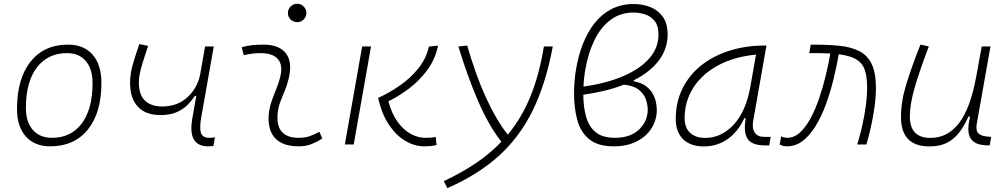

<svg xmlns="http://www.w3.org/2000/svg" viewBox="-20 -763 5313 1014"><path d="M245.1 9.8Q162.6 9.8 116.2 -42.5Q69.8 -94.7 69.8 -187.5Q69.8 -347.7 141.4 -437.5Q212.9 -527.3 339.8 -527.3Q422.9 -527.3 469.2 -474.1Q515.6 -420.9 515.6 -325.2Q515.6 -167.5 444.1 -78.9Q372.6 9.8 245.1 9.8ZM254.9 -35.2Q355.5 -35.2 412.1 -111.3Q468.8 -187.5 468.8 -323.7Q468.8 -398.4 433.3 -440.4Q397.9 -482.4 334 -482.4Q231.9 -482.4 174.3 -406Q116.7 -329.6 116.7 -193.8Q116.7 -119.1 153.3 -77.1Q189.9 -35.2 254.9 -35.2Z M828.1 -155.3Q749 -155.3 708 -199.5Q667 -243.7 667 -324.7Q667 -372.1 680.2 -418.7Q693.4 -465.3 715.8 -530.3L762.2 -520.5Q744.6 -468.8 733.9 -433.8Q723.1 -398.9 718.3 -374Q713.4 -349.1 713.4 -326.2Q713.4 -263.2 745.4 -231.9Q777.3 -200.7 837.4 -200.7Q915 -200.7 967.5 -247.3Q1020 -293.9 1036.1 -364.7L1063 -517.6H1108.9L1042.5 -141.6Q1032.7 -85.4 1041.5 -60.3Q1050.3 -35.2 1085.9 -35.2Q1098.1 -35.2 1115.2 -37.6L1106.9 8.3Q1093.3 9.8 1079.6 9.8Q969.7 9.8 995.6 -136.7L1016.6 -256.3H1008.8Q997.6 -238.3 975.8 -214.4Q954.1 -190.4 918.2 -172.9Q882.3 -155.3 828.1 -155.3Z M1667 -66.9 1682.1 -31.2Q1655.3 -14.2 1625.7 -2.2Q1596.2 9.8 1557.6 9.8Q1475.1 9.8 1434.6 -31.7Q1394 -73.2 1398.9 -153.3Q1401.4 -189.9 1413.1 -224.4Q1424.8 -258.8 1438.5 -291.5Q1452.1 -324.2 1459.5 -355Q1475.6 -417.5 1448.5 -450Q1421.4 -482.4 1356.4 -482.4Q1310.1 -482.4 1267.1 -471.2L1256.8 -513.7Q1285.6 -522 1314.5 -524.7Q1343.3 -527.3 1372.1 -527.3Q1455.1 -527.3 1490.5 -480.7Q1525.9 -434.1 1503.9 -345.2Q1495.6 -310.5 1482.7 -280.5Q1469.7 -250.5 1459 -221.2Q1448.2 -191.9 1445.8 -157.7Q1437.5 -35.2 1557.1 -35.2Q1587.9 -35.2 1611.3 -42.5Q1634.8 -49.8 1667 -66.9ZM1549.3 -646Q1529.3 -646 1514.9 -660.2Q1500.5 -674.3 1500.5 -694.3Q1500.5 -714.4 1514.9 -728.8Q1529.3 -743.2 1549.3 -743.2Q1569.3 -743.2 1583.7 -728.8Q1598.1 -714.4 1598.1 -694.3Q1598.1 -674.3 1583.7 -660.2Q1569.3 -646 1549.3 -646Z M2220.7 9.8Q2168.9 9.8 2120.1 -19.3Q2071.3 -48.3 2033.4 -105.2Q1995.6 -162.1 1977.1 -246.1Q2037.6 -273.4 2093.5 -312.5Q2149.4 -351.6 2190.2 -402.8Q2231 -454.1 2245.1 -517.1L2293.5 -522Q2278.3 -449.2 2236.1 -392.3Q2193.8 -335.4 2138.9 -294.4Q2084 -253.4 2031.2 -228Q2049.3 -160.6 2080.8 -118.2Q2112.3 -75.7 2150.1 -55.4Q2188 -35.2 2224.6 -35.2Q2242.2 -35.2 2256.1 -36.1Q2270 -37.1 2280.8 -40.5L2285.6 2.4Q2272.5 6.8 2255.9 8.3Q2239.3 9.8 2220.7 9.8ZM1801.3 0 1892.6 -517.6H1939.5L1848.1 0Z M2342.8 230.5 2323.7 193.8Q2418 149.4 2493.7 98.4Q2569.3 47.4 2627.9 -14.6Q2561 -99.6 2504.6 -230.2Q2448.2 -360.8 2400.9 -517.6L2447.3 -522.5Q2537.1 -211.4 2661.6 -51.8Q2735.4 -140.6 2781.7 -254.6Q2828.1 -368.7 2852.5 -517.6H2899.4Q2863.3 -323.7 2794.7 -182.4Q2726.1 -41 2615.5 59.3Q2504.9 159.7 2342.8 230.5Z M3327.1 -338.9V-333.5Q3366.7 -326.7 3390.6 -308.8Q3414.6 -291 3427.2 -268.3Q3439.9 -245.6 3444.3 -222.9Q3448.7 -200.2 3448.7 -182.6Q3448.7 -130.4 3421.4 -86.4Q3394 -42.5 3343 -16.4Q3292 9.8 3221.2 9.8Q3138.2 9.8 3092.5 -27.1Q3046.9 -64 3029.3 -127.2Q3011.7 -190.4 3011.7 -269Q3011.7 -299.8 3014.2 -332Q3016.6 -364.3 3022.5 -398.9Q3034.2 -468.8 3058.3 -530.5Q3082.5 -592.3 3119.6 -639.9Q3156.7 -687.5 3208.5 -714.6Q3260.3 -741.7 3326.7 -741.7Q3374 -741.7 3414.8 -725.6Q3455.6 -709.5 3480.7 -674.1Q3505.9 -638.7 3505.9 -580.6Q3505.9 -505.4 3459.7 -443.8Q3413.6 -382.3 3327.1 -338.9ZM3061.5 -305.7Q3183.1 -322.8 3272 -361.1Q3360.8 -399.4 3409.2 -454.8Q3457.5 -510.3 3457.5 -579.6Q3457.5 -627.9 3436.5 -653.1Q3415.5 -678.2 3385.3 -687.5Q3355 -696.8 3326.2 -696.8Q3256.8 -696.8 3205.3 -658.7Q3153.8 -620.6 3120.6 -553.5Q3087.4 -486.3 3071.8 -398.9Q3063.5 -353 3061.5 -305.7ZM3275.4 -315.9Q3182.6 -279.8 3060.5 -262.7Q3061 -197.8 3075.4 -146.2Q3089.8 -94.7 3126 -64.9Q3162.1 -35.2 3227.5 -35.2Q3309.1 -35.2 3355 -78.9Q3400.9 -122.6 3400.9 -185.1Q3400.9 -207.5 3391.8 -235.8Q3382.8 -264.2 3356 -287.1Q3329.1 -310.1 3275.4 -315.9Z M3697.3 10.3Q3626.5 10.3 3587.6 -27.8Q3548.8 -65.9 3548.8 -135.3Q3548.8 -223.1 3584 -294.7Q3619.1 -366.2 3682.6 -417Q3746.1 -467.8 3832 -495.1Q3918 -522.5 4019 -522.5H4027.8L3958 -126Q3950.7 -85.4 3966.1 -62.7Q3981.4 -40 4016.1 -40H4050.3L4042.5 4.9H4019.5Q3951.7 4.9 3928.5 -29.5Q3905.3 -64 3918.5 -138.7H3911.1Q3877.9 -66.9 3822.5 -28.3Q3767.1 10.3 3697.3 10.3ZM3704.6 -34.7Q3790.5 -34.7 3855.5 -105.5Q3920.4 -176.3 3942.9 -306.2L3972.7 -474.6Q3857.4 -463.4 3772.9 -418Q3688.5 -372.6 3642.1 -300.5Q3595.7 -228.5 3595.7 -137.7Q3595.7 -88.9 3624.5 -61.8Q3653.3 -34.7 3704.6 -34.7Z M4507.3 0Q4531.7 -80.1 4545.7 -159.7Q4559.6 -239.3 4559.6 -298.8Q4559.6 -357.4 4547.1 -393.8Q4534.7 -430.2 4502.2 -449.5Q4469.7 -468.8 4409.7 -476.6Q4398.4 -411.1 4381.6 -342.8Q4364.7 -274.4 4341.6 -211.4Q4318.4 -148.4 4288.1 -98.6Q4257.8 -48.8 4220.2 -19.5Q4182.6 9.8 4136.7 9.8Q4128.9 9.8 4117.4 7.6Q4106 5.4 4097.7 0.5L4105.5 -42.5Q4118.2 -37.6 4125.5 -36.4Q4132.8 -35.2 4137.7 -35.2Q4174.3 -35.2 4205.3 -63.7Q4236.3 -92.3 4261.7 -139.9Q4287.1 -187.5 4306.9 -246.1Q4326.7 -304.7 4341.3 -365.5Q4356 -426.3 4365.2 -480.5Q4341.3 -481.9 4313.5 -482.4Q4285.6 -482.9 4253.9 -482.4L4261.7 -527.3Q4346.7 -527.8 4410.9 -521.5Q4475.1 -515.1 4518.6 -492.7Q4562 -470.2 4584 -424.1Q4606 -377.9 4606 -298.8Q4606 -251.5 4598.6 -198.5Q4591.3 -145.5 4579.8 -94.2Q4568.4 -43 4555.7 0Z M4889.2 10.3Q4738.3 10.3 4738.3 -145Q4738.3 -227.1 4766.1 -317.6Q4793.9 -408.2 4840.8 -527.3L4885.3 -518.1Q4836.4 -388.7 4810.8 -300.8Q4785.2 -212.9 4785.2 -147.5Q4785.2 -34.7 4894 -34.7Q4984.9 -34.7 5044.9 -112.8Q5105 -190.9 5135.7 -358.4L5164.6 -517.6H5210.9L5138.2 -106.9Q5132.3 -73.2 5147.7 -58.1Q5163.1 -43 5206.1 -40.5L5214.8 -40L5206.5 4.9H5201.2Q5148.4 4.9 5123.3 -13.9Q5098.1 -32.7 5094.7 -66.7Q5091.3 -100.6 5103.5 -147H5094.2Q5075.2 -103 5049.1 -67.4Q5022.9 -31.7 4984.4 -10.7Q4945.8 10.3 4889.2 10.3Z"/></svg>

Font: Cascadia Code ExtraLight
Style: Italic
Weight: 200
Italic angle: -10°
Monospace: yes
Designer: Aaron Bell
Foundry: Saja Typeworks
Version: Version 2404.023; ttfautohint (v1.8.4)